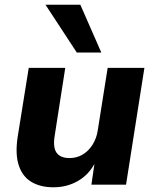

<svg xmlns="http://www.w3.org/2000/svg" viewBox="-20 -784 659 815"><path d="M207 11Q151 11 113 -12Q75 -35 59.5 -82.5Q44 -130 55 -203L102 -496H257L212 -207Q207 -177 211.5 -156Q216 -135 232 -124Q248 -113 275 -113Q306 -113 331 -128Q356 -143 373 -170Q390 -197 395 -231L437 -496H593L515 0H368L382 -96H385Q359 -44 312 -16.5Q265 11 207 11ZM306 -561 173 -764H321L410 -561Z"/></svg>

Font: Nunito Sans 10pt ExtraBold
Style: Italic
Weight: 800
Italic angle: -9°
Designer: Vernon Adams
Foundry: Vernon Adams
Version: Version 3.101;gftools[0.9.27]